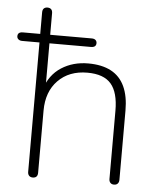

<svg xmlns="http://www.w3.org/2000/svg" viewBox="-59 -756 670 807"><g transform="rotate(5 276.0 -352.5)"><path d="M109 6Q99 6 93.5 0Q88 -6 88 -16V-562H15Q5 -562 -1 -567Q-7 -572 -7 -580Q-7 -598 15 -598H97L88 -589V-689Q88 -700 93.5 -705.5Q99 -711 109 -711Q119 -711 124.5 -705.5Q130 -700 130 -689V-589L121 -598H305Q316 -598 321.5 -593Q327 -588 327 -580Q327 -562 305 -562H130V-366H118Q138 -429 187 -460.5Q236 -492 300 -492Q358 -492 396.5 -471.5Q435 -451 454 -410Q473 -369 473 -308V-16Q473 -6 467.5 0Q462 6 452 6Q442 6 436.5 0Q431 -6 431 -16V-304Q431 -381 400 -417Q369 -453 300 -453Q223 -453 176.5 -405.5Q130 -358 130 -278V-16Q130 6 109 6Z"/></g></svg>

Font: Nunito ExtraLight
Style: Regular
Weight: 200
Designer: Vernon Adams
Foundry: Vernon Adams
Version: Version 3.602;April 4, 2023;FontCreator 14.0.0.2856 64-bit